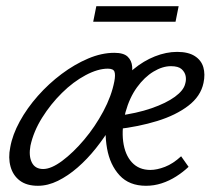

<svg xmlns="http://www.w3.org/2000/svg" viewBox="-20 -589 686 618"><path d="M102 9Q66 9 44 -7.5Q22 -24 14 -52.5Q6 -81 13 -115Q20 -155 43.5 -198Q67 -241 102 -280.5Q137 -320 178.5 -351Q220 -382 263.5 -400.5Q307 -419 348 -419Q378 -419 391 -406.5Q404 -394 405.5 -374Q407 -354 401 -330Q395 -297 378.5 -259.5Q362 -222 339 -184Q316 -146 288.5 -111.5Q261 -77 230 -50Q199 -23 166.5 -7Q134 9 102 9ZM119 -45Q145 -45 180.5 -71.5Q216 -98 251 -139.5Q286 -181 312.5 -230.5Q339 -280 348 -327Q352 -348 348.5 -358Q345 -368 327 -368Q295 -368 255.5 -347Q216 -326 179.5 -290Q143 -254 115.5 -210Q88 -166 78 -120Q72 -87 82.5 -66Q93 -45 119 -45ZM450 9Q396 9 365 -24.5Q334 -58 324.5 -111.5Q315 -165 325 -224Q333 -268 355.5 -304Q378 -340 410 -366.5Q442 -393 478.5 -407.5Q515 -422 550 -422Q586 -422 607 -408.5Q628 -395 634.5 -372.5Q641 -350 635 -322Q626 -279 586 -248.5Q546 -218 486 -199.5Q426 -181 355 -173L357 -216Q420 -224 467.5 -240.5Q515 -257 543 -277.5Q571 -298 576 -319Q580 -332 577.5 -344.5Q575 -357 564.5 -366.5Q554 -376 530 -376Q503 -376 474 -358.5Q445 -341 421 -308Q397 -275 384 -228Q371 -176 376.5 -133.5Q382 -91 404.5 -66.5Q427 -42 464 -42Q485 -42 511 -52Q537 -62 563 -86L587 -52Q569 -35 547 -21Q525 -7 500.5 1Q476 9 450 9ZM280 -519 290 -569H555L545 -519Z"/></svg>

Font: Ysabeau
Style: Italic
Weight: 400
Italic angle: -12°
Designer: Christian Thalmann (Catharsis Fonts)
Version: Version 2.000;gftools[0.9.27.dev2+g8671c4b]